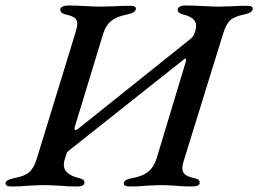

<svg xmlns="http://www.w3.org/2000/svg" viewBox="-48 -674 939 698"><path d="M-28 -8Q-27 -15 -18.5 -19.5Q-10 -24 6 -27Q43 -34 59 -48.5Q75 -63 86 -98L225 -551Q233 -577 233 -588Q233 -601 224 -608.5Q215 -616 192 -621Q171 -626 171 -639Q171 -646 179.5 -650Q188 -654 199 -654Q226 -654 262 -652Q292 -650 310 -650L362 -651Q400 -653 426 -653Q446 -653 446 -643Q446 -627 412 -621Q374 -613 355 -597Q336 -581 327 -551L224 -213Q223 -211 223 -208Q223 -201 228 -201Q229 -201 235 -205L645 -533Q655 -541 658 -551L662 -562Q665 -571 665 -580Q665 -610 619 -621Q598 -626 598 -639Q598 -646 606 -650Q614 -654 626 -654Q652 -654 690 -652Q724 -650 745 -650L789 -651Q823 -653 851 -653Q871 -653 871 -643Q871 -627 837 -621Q801 -613 787 -598.5Q773 -584 763 -551L623 -99Q615 -75 615 -62Q615 -48 624.5 -40Q634 -32 656 -27Q669 -24 673.5 -20.5Q678 -17 678 -10Q678 4 650 4Q615 4 588 1Q556 -1 539 -1Q522 -1 486 1Q459 4 423 4Q402 4 402 -7Q402 -15 410 -19.5Q418 -24 435 -27Q470 -33 490.5 -49.5Q511 -66 521 -97L627 -448Q629 -454 628 -458.5Q627 -463 623 -460L203 -127Q199 -124 196.5 -121Q194 -118 193 -112L188 -97Q184 -86 184 -75Q184 -40 238 -27Q250 -24 254.5 -20.5Q259 -17 259 -10Q259 4 232 4Q197 4 167 1Q129 -1 110 -1Q91 -1 57 1Q29 4 -7 4Q-28 4 -28 -8Z"/></svg>

Font: EB Garamond Medium
Style: Italic
Weight: 500
Italic angle: -17.2°
Designer: Georg Duffner and Octavio Pardo
Foundry: Georg Duffner
Version: Version 1.000